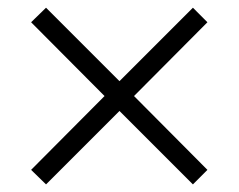

<svg xmlns="http://www.w3.org/2000/svg" viewBox="-20 -611 626 503"><path d="M100.6 -127.9 61.5 -166 253.9 -359.4 61.5 -552.7 100.6 -590.8 293 -398.4 485.4 -590.8 523.4 -552.7 331.1 -359.4 523.4 -166 485.4 -127.9 293 -320.3Z"/></svg>

Font: Min Sans Light
Style: Regular
Weight: 300
Designer: Jinseong-Kim, NotoSansCJK, Nunito
Foundry: Jinseong-Kim
Version: Version 1.400;Glyphs 3.1.2 (3151)